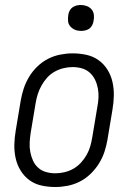

<svg xmlns="http://www.w3.org/2000/svg" viewBox="-20 -742 540 770"><path d="M202 8Q173 8 146 2Q119 -4 98 -19.5Q77 -35 63 -57.5Q49 -80 43 -106.5Q37 -133 37.5 -161Q38 -189 43 -218L63 -338Q67 -362 75 -386.5Q83 -411 96.5 -433.5Q110 -456 129.5 -475Q149 -494 172.5 -506Q196 -518 221.5 -523Q247 -528 271 -528Q300 -528 327 -522Q354 -516 375.5 -500.5Q397 -485 411 -462.5Q425 -440 431 -413.5Q437 -387 436.5 -359Q436 -331 431 -302L411 -182Q407 -158 399 -133.5Q391 -109 377 -86.5Q363 -64 343.5 -45Q324 -26 300.5 -14Q277 -2 251.5 3Q226 8 202 8ZM202 -47Q220 -47 239 -51.5Q258 -56 274.5 -65.5Q291 -75 304.5 -89.5Q318 -104 327.5 -121Q337 -138 342 -155.5Q347 -173 350 -191L370 -311Q374 -331 375 -350Q376 -369 372.5 -387.5Q369 -406 361 -422.5Q353 -439 339.5 -451Q326 -463 308 -468Q290 -473 271 -473Q253 -473 234.5 -468.5Q216 -464 199 -454.5Q182 -445 169 -430.5Q156 -416 146.5 -399Q137 -382 131.5 -364.5Q126 -347 123 -329L103 -209Q100 -189 99 -170Q98 -151 101.5 -132.5Q105 -114 112.5 -97.5Q120 -81 133.5 -69Q147 -57 165 -52Q183 -47 202 -47ZM305 -618Q292 -618 281 -622.5Q270 -627 262 -636Q254 -645 253 -657.5Q252 -670 254 -683Q255 -691 259.5 -699.5Q264 -708 271.5 -713Q279 -718 287.5 -720Q296 -722 304 -722Q317 -722 328.5 -717.5Q340 -713 347.5 -704Q355 -695 356.5 -682.5Q358 -670 355 -657Q354 -649 349.5 -640.5Q345 -632 338 -627Q331 -622 322 -620Q313 -618 305 -618Z"/></svg>

Font: Iosevka Curly Slab Light
Style: Italic
Weight: 300
Italic angle: -9°
Monospace: yes
Designer: Belleve Invis
Foundry: Belleve Invis
Version: Version 22.1.2; ttfautohint (v1.8.4)